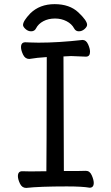

<svg xmlns="http://www.w3.org/2000/svg" viewBox="-20 -900 540 932"><path d="M106.9 12.2Q86.9 12.2 76.9 -8.8Q66.9 -29.8 66.9 -44.9Q66.9 -68.8 87.9 -68.8L127.9 -67.9L205.1 -68.8Q206.1 -106.9 207 -623Q159.2 -620.1 122.1 -613.8Q102.1 -613.8 92 -634.8Q82 -655.8 82 -670.9Q82 -694.8 103 -694.8Q109.9 -694.8 128.4 -693.8Q147 -692.9 167 -692.9Q264.2 -692.9 380.9 -706.1Q397.9 -706.1 407.5 -685.1Q417 -664.1 417 -648.9Q417 -625 397 -625Q339.8 -627.9 325.2 -627.9L288.1 -626Q289.1 -151.9 290 -69.8Q383.8 -69.8 397 -70.8Q416 -70.8 425.5 -48.8Q435.1 -26.9 435.1 -12.2Q435.1 11.2 415 11.2Q379.9 4.9 304.2 4.9Q171.9 4.9 106.9 12.2ZM130.9 -748Q116.2 -748 104 -759Q91.8 -770 91.8 -778.8Q91.8 -797.9 127 -835Q172.9 -879.9 245.1 -879.9Q317.9 -879.9 360.4 -839.8Q402.8 -799.8 402.8 -779.8Q402.8 -770 390.4 -759Q377.9 -748 362.8 -748Q347.2 -748 339.8 -762.2Q328.1 -784.2 303 -797.1Q277.8 -810.1 247.1 -810.1Q214.8 -810.1 190.4 -797.1Q166 -784.2 154.8 -762.2Q147.9 -748 130.9 -748Z"/></svg>

Font: LXGW WenKai Mono GB Screen
Style: Regular
Weight: 400
Monospace: yes
Designer: LXGW / Fontworks Inc.
Foundry: LXGW / Fontworks Inc.
Version: Version 1.510;January 18,2025